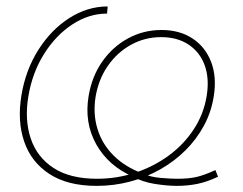

<svg xmlns="http://www.w3.org/2000/svg" viewBox="-20 -574 765 605"><path d="M284.7 11.7Q192.9 11.7 135.5 -25.9Q78.1 -63.5 56.2 -127.9Q34.2 -192.4 47.4 -272.9Q60.5 -353 100.6 -416.5Q140.6 -480 198 -516.8Q255.4 -553.7 319.3 -553.7L317.4 -531.2Q259.8 -531.2 207.5 -496.8Q155.3 -462.4 118.4 -403.3Q81.5 -344.2 69.3 -270Q57.1 -196.3 76.9 -137.5Q96.7 -78.6 148.7 -44.7Q200.7 -10.7 285.6 -10.7Q348.6 -10.7 406.7 -30Q464.8 -49.3 512.2 -84.2Q559.6 -119.1 590.8 -167Q622.1 -214.8 631.3 -272Q640.1 -326.7 625 -368.2Q609.9 -409.7 574.5 -433.3Q539.1 -457 487.8 -457Q436.5 -457 392.8 -432.9Q349.1 -408.7 319.8 -366.5Q290.5 -324.2 281.2 -269Q272.5 -214.8 287.4 -167Q302.2 -119.1 338.6 -83.3Q375 -47.4 429.7 -27.3Q454.1 -16.1 486.1 -13.4Q518.1 -10.7 538.6 -10.7Q576.2 -10.7 601.1 -16.8Q626 -22.9 658.7 -38.1L667 -17.1Q631.8 -0.5 601.1 5.6Q570.3 11.7 537.6 11.7Q506.3 11.7 467 5.4Q427.7 -1 398.4 -17.6Q321.3 -51.3 283.2 -119.4Q245.1 -187.5 259.3 -272Q269.5 -333 302.2 -379.9Q335 -426.8 383.5 -453.1Q432.1 -479.5 488.8 -479.5Q546.4 -479.5 586.9 -452.6Q627.4 -425.8 645.5 -378.2Q663.6 -330.6 653.3 -269Q645.5 -220.2 622.3 -177.5Q599.1 -134.8 564.2 -100.1Q529.3 -65.4 484.9 -40.3Q440.4 -15.1 389.6 -1.7Q338.9 11.7 284.7 11.7Z"/></svg>

Font: Inter 24pt Thin
Style: Italic
Weight: 250
Italic angle: -9.3988°
Version: Version 4.001;git-66647c0bb